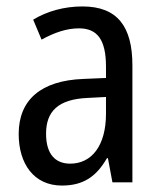

<svg xmlns="http://www.w3.org/2000/svg" viewBox="-20 -659 500 596"><path d="M236 -639C179 -639 126 -624 83 -598L109 -536C149 -558 187 -571 225 -571C282 -571 309 -536 309 -452V-417L239 -414C107 -409 38 -349 38 -243C38 -151 85 -83 172 -83C239 -83 279 -111 312 -168H315L329 -93H391V-456C391 -576 345 -639 236 -639ZM252 -355 309 -358V-306C309 -206 264 -151 198 -151C152 -151 123 -180 123 -244C123 -313 160 -351 252 -355Z"/></svg>

Font: Noto Sans Kannada UI Condensed
Style: Regular
Weight: 400
Width: 3
Designer: Jelle Bosma - Monotype Design Team
Foundry: Monotype Imaging Inc.
Version: Version 2.005